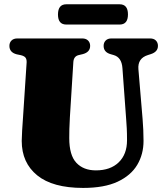

<svg xmlns="http://www.w3.org/2000/svg" viewBox="-20 -884 784 919"><path d="M584 -312 566 -558Q562.5 -609.5 524 -620.5L510 -624.5Q476 -634 476 -664.5Q476 -680 485.8 -690Q495.5 -700 513.5 -700H698Q716.5 -700 726.2 -690Q736 -680 736 -664.5Q736 -636 702 -625L688 -620.5Q638 -605 642.5 -552.5L662.5 -314.5Q664.5 -288 665.8 -262.5Q667 -237 667 -209.5Q667 -145.5 636.8 -94.8Q606.5 -44 542.8 -14.2Q479 15.5 378 15.5Q232 15.5 158 -44.8Q84 -105 84 -209.5Q84 -227.5 86 -259.8Q88 -292 90.5 -327L107.5 -585.5Q108 -600.5 102 -608.2Q96 -616 79.5 -620L60 -624Q25 -633 25 -664.5Q25 -680 35 -690Q45 -700 63.5 -700H373.5Q391.5 -700 401.5 -690Q411.5 -680 411.5 -664.5Q411.5 -634.5 376.5 -625L355.5 -620Q332.5 -614 331 -586L314.5 -322.5Q312.5 -291.5 312 -266Q311.5 -240.5 311.5 -223Q311.5 -141 345.5 -104.8Q379.5 -68.5 439 -68.5Q508.5 -68.5 548.2 -107Q588 -145.5 588 -212.5Q588 -247 586.8 -269Q585.5 -291 584 -312ZM257.5 -814.5Q257.5 -863.5 297.5 -863.5H552.5Q592.5 -863.5 592.5 -815Q592.5 -766.5 552.5 -766.5H297.5Q257.5 -766.5 257.5 -814.5Z"/></svg>

Font: Fraunces 72pt S050 Black
Style: Regular
Weight: 900
Version: Version 1.000; ttfautohint (v1.8.3)